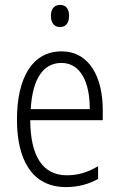

<svg xmlns="http://www.w3.org/2000/svg" viewBox="-20 -751 485 781"><path d="M225 -731C199 -731 187 -713 187 -686C187 -658 201 -641 224 -641C248 -641 261 -658 261 -686C261 -713 250 -731 225 -731ZM230 -542C111 -542 49 -434 49 -264C49 -99 112 10 248 10C299 10 340 -2 379 -23V-75C335 -49 297 -38 252 -38C154 -38 104 -115 103 -262H398V-303C398 -434 346 -542 230 -542ZM230 -495C310 -495 346 -412 345 -307H105C112 -432 157 -495 230 -495Z"/></svg>

Font: Noto Sans Kannada Condensed Light
Style: Regular
Weight: 300
Width: 3
Designer: Jelle Bosma - Monotype Design Team
Foundry: Monotype Imaging Inc.
Version: Version 2.005